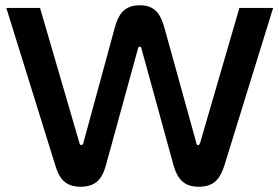

<svg xmlns="http://www.w3.org/2000/svg" viewBox="-20 -700 1060 729"><path d="M382 -72 504 -516C505 -521 508 -523 511 -523C513 -523 516 -521 517 -516L639 -72C655 -17 681 9 735 9C792 9 816 -21 832 -72L1017 -670H889L740 -158C737 -150 735 -149 732 -149C729 -149 726 -151 725 -159L605 -592C591 -642 572 -680 511 -680C450 -680 429 -644 415 -592L297 -159C295 -152 293 -149 289 -149C286 -149 283 -152 281 -159L132 -670H4L190 -72C205 -21 229 9 286 9C342 9 367 -18 382 -72Z"/></svg>

Font: LT Wave Medium
Style: Regular
Weight: 500
Designer: Daniel Lyons
Version: Version 2.5 (Glyphs App)